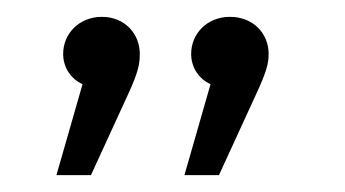

<svg xmlns="http://www.w3.org/2000/svg" viewBox="-20 -595 410 228"><path d="M101 -575C74 -575 55 -555 55 -531C55 -516 63 -502 78 -495L47 -387H88L133 -485C144 -509 146 -519 146 -531C146 -555 128 -575 101 -575ZM253 -575C226 -575 207 -555 207 -531C207 -516 215 -502 230 -495L199 -387H240L285 -485C296 -509 299 -519 299 -531C299 -555 281 -575 253 -575Z"/></svg>

Font: FiraGO Light
Style: Regular
Weight: 300
Designer: bBox Type
Foundry: bBox Type GmbH
Version: Version 1.001;PS 001.001;hotconv 1.0.88;makeotf.lib2.5.64775